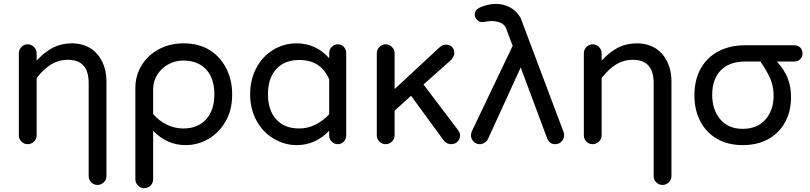

<svg xmlns="http://www.w3.org/2000/svg" viewBox="-20 -730 4134 980"><path d="M432.6 168.9V-306.6Q432.6 -424.8 326.2 -424.8Q280.3 -424.8 242.7 -402.3Q205.1 -379.9 167 -332V-39.1Q167 -20.5 153.3 -7.3Q139.6 5.9 121.1 5.9Q102.5 5.9 89.4 -7.3Q76.2 -20.5 76.2 -39.1V-458Q76.2 -476.6 89.4 -490.2Q102.5 -503.9 121.1 -503.9Q139.6 -503.9 153.3 -490.2Q167 -476.6 167 -458V-420.9Q209 -465.8 251.5 -487.3Q293.9 -508.8 347.7 -508.8Q400.4 -508.8 442.4 -483.4Q481.4 -458 502.4 -414.1Q523.4 -370.1 523.4 -316.4V168.9Q523.4 187.5 509.8 200.7Q496.1 213.9 477.5 213.9Q459 213.9 445.8 200.7Q432.6 187.5 432.6 168.9Z M670.9 184.6V-280.3Q670.9 -345.7 703.6 -397.9Q736.3 -450.2 792.5 -479.5Q848.6 -508.8 917 -508.8Q990.2 -508.8 1043 -478.5Q1099.6 -446.3 1132.3 -385.7Q1165 -325.2 1165 -249Q1165 -168 1131.8 -111.3Q1099.6 -53.7 1044.9 -21.5Q990.2 10.7 927.7 10.7Q832 10.7 761.7 -62.5V184.6Q761.7 204.1 748.5 217.3Q735.4 230.5 715.8 230.5Q697.3 230.5 684.1 216.8Q670.9 203.1 670.9 184.6ZM915 -74.2Q989.3 -74.2 1031.7 -120.6Q1074.2 -167 1074.2 -249Q1074.2 -331.1 1031.7 -376Q989.3 -420.9 915 -420.9Q874 -420.9 838.9 -401.4Q803.7 -381.8 782.7 -348.6Q761.7 -315.4 761.7 -275.4V-147.5Q793.9 -111.3 833.5 -92.8Q873 -74.2 915 -74.2Z M1379.9 -20.5Q1323.2 -52.7 1290 -112.8Q1256.8 -172.9 1256.8 -249Q1256.8 -327.1 1291 -387.7Q1323.2 -445.3 1377 -477.1Q1430.7 -508.8 1494.1 -508.8Q1592.8 -508.8 1660.2 -432.6V-459Q1660.2 -477.5 1673.3 -490.7Q1686.5 -503.9 1705.1 -503.9Q1722.7 -503.9 1734.9 -490.7Q1747.1 -477.5 1747.1 -459V-39.1Q1747.1 -20.5 1734.9 -7.3Q1722.7 5.9 1704.1 5.9Q1685.5 5.9 1672.9 -7.3Q1660.2 -20.5 1660.2 -39.1V-62.5Q1589.8 10.7 1494.1 10.7Q1434.6 10.7 1379.9 -20.5ZM1506.8 -74.2Q1549.8 -74.2 1588.9 -93.3Q1627.9 -112.3 1660.2 -146.5V-325.2Q1637.7 -376 1600.1 -399.9Q1562.5 -423.8 1506.8 -423.8Q1432.6 -423.8 1390.1 -377.4Q1347.7 -331.1 1347.7 -249Q1347.7 -167 1390.1 -120.6Q1432.6 -74.2 1506.8 -74.2Z M1903.3 -39.1V-458Q1903.3 -476.6 1916.5 -490.2Q1929.7 -503.9 1948.2 -503.9Q1966.8 -503.9 1980.5 -490.2Q1994.1 -476.6 1994.1 -458V-275.4L2224.6 -489.3Q2240.2 -502 2254.9 -502Q2276.4 -502 2287.6 -490.2Q2298.8 -478.5 2298.8 -458Q2298.8 -443.4 2282.2 -423.8L2141.6 -298.8L2318.4 -65.4Q2328.1 -51.8 2328.1 -38.1Q2328.1 -18.6 2314.9 -6.3Q2301.8 5.9 2282.2 5.9Q2272.5 5.9 2262.2 1Q2252 -3.9 2245.1 -12.7L2078.1 -241.2L1994.1 -165V-39.1Q1994.1 -20.5 1980.5 -7.3Q1966.8 5.9 1948.2 5.9Q1929.7 5.9 1916.5 -7.3Q1903.3 -20.5 1903.3 -39.1Z M2772.5 -24.4 2637.7 -385.7 2471.7 -22.5Q2466.8 -10.7 2454.6 -2.4Q2442.4 5.9 2428.7 5.9Q2410.2 5.9 2397 -7.8Q2383.8 -21.5 2383.8 -40Q2383.8 -48.8 2388.7 -60.5L2596.7 -496.1L2563.5 -584Q2560.5 -594.7 2550.8 -603.5Q2531.2 -621.1 2489.3 -623L2462.9 -620.1Q2451.2 -617.2 2440.4 -617.2Q2425.8 -617.2 2414.6 -628.9Q2403.3 -640.6 2403.3 -655.3Q2403.3 -678.7 2426.8 -690.4Q2467.8 -710 2511.7 -710Q2551.8 -710 2585 -691.4Q2618.2 -672.9 2637.7 -637.7L2856.4 -56.6Q2859.4 -49.8 2859.4 -40Q2859.4 -21.5 2846.2 -7.8Q2833 5.9 2814.5 5.9Q2784.2 5.9 2772.5 -24.4Z M3316.4 168.9V-306.6Q3316.4 -424.8 3210 -424.8Q3164.1 -424.8 3126.5 -402.3Q3088.9 -379.9 3050.8 -332V-39.1Q3050.8 -20.5 3037.1 -7.3Q3023.4 5.9 3004.9 5.9Q2986.3 5.9 2973.1 -7.3Q2960 -20.5 2960 -39.1V-458Q2960 -476.6 2973.1 -490.2Q2986.3 -503.9 3004.9 -503.9Q3023.4 -503.9 3037.1 -490.2Q3050.8 -476.6 3050.8 -458V-420.9Q3092.8 -465.8 3135.3 -487.3Q3177.7 -508.8 3231.4 -508.8Q3284.2 -508.8 3326.2 -483.4Q3365.2 -458 3386.2 -414.1Q3407.2 -370.1 3407.2 -316.4V168.9Q3407.2 187.5 3393.6 200.7Q3379.9 213.9 3361.3 213.9Q3342.8 213.9 3329.6 200.7Q3316.4 187.5 3316.4 168.9Z M3524.4 -243.2Q3524.4 -323.2 3557.1 -380.9Q3589.8 -438.5 3648.4 -468.8Q3707 -499 3784.2 -499H4033.2Q4051.8 -499 4064 -487.8Q4076.2 -476.6 4076.2 -458Q4076.2 -438.5 4064 -427.2Q4051.8 -416 4033.2 -416H3945.3Q3984.4 -373 4001 -329.6Q4017.6 -286.1 4017.6 -234.4Q4017.6 -162.1 3987.3 -106.4Q3957 -50.8 3901.4 -20Q3845.7 10.7 3771.5 10.7Q3696.3 10.7 3640.6 -21Q3585 -52.7 3554.7 -110.4Q3524.4 -168 3524.4 -243.2ZM3771.5 -72.3Q3844.7 -72.3 3886.7 -119.6Q3928.7 -167 3928.7 -242.2Q3928.7 -289.1 3911.6 -328.6Q3894.5 -368.2 3861.3 -416H3783.2Q3704.1 -416 3659.7 -371.6Q3615.2 -327.1 3615.2 -246.1Q3615.2 -169.9 3656.2 -121.1Q3697.3 -72.3 3771.5 -72.3Z"/></svg>

Font: jf-openhuninn-2.0
Style: Regular
Weight: 400
Designer: [Kosugi Maru]
Designed by MOTOYA      

[Varela Round]
Joe Prince (Latin component); Avraham Cornfeld (Hebrew component)
Foundry: justfont CO.,LTD.
Version: 2.0